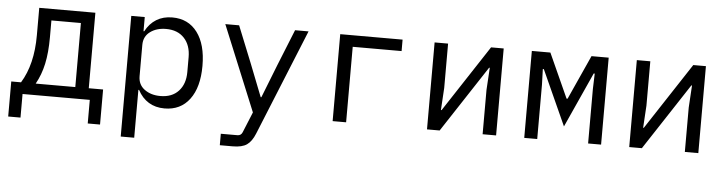

<svg xmlns="http://www.w3.org/2000/svg" viewBox="-45 -731 4291 1135"><g transform="rotate(5 2100.0 -164.0)"><path d="M22 -68H80Q149 -180 149 -352V-516H482V-68H567V140H494V0H95V140H22ZM402 -68V-448H227V-348Q227 -257 212.5 -190Q198 -123 167 -68Z M695 -516H775V-432H779Q804 -479 844 -503.5Q884 -528 938 -528Q1033 -528 1086.5 -456.5Q1140 -385 1140 -258Q1140 -131 1086.5 -59.5Q1033 12 938 12Q884 12 844 -12.5Q804 -37 779 -84H775V200H695ZM1054 -214V-302Q1054 -373 1015 -415Q976 -457 907 -457Q851 -457 813 -429Q775 -401 775 -351V-165Q775 -115 813 -87Q851 -59 907 -59Q976 -59 1015 -101Q1054 -143 1054 -214Z M1667 -516H1747L1491 113Q1472 160 1443.5 180Q1415 200 1359 200H1283V132H1382Q1392 132 1399.5 127Q1407 122 1411 112L1461 -10L1253 -516H1335L1422 -300L1499 -104H1503L1580 -300Z M1935 -516H2305V-448H2015V0H1935Z M2495 -516H2575V-253L2567 -121H2571L2830 -516H2905V0H2825V-263L2833 -395H2829L2570 0H2495Z M3072 -516H3182L3301 -253H3307L3426 -516H3528V0H3451V-323L3454 -415H3448L3300 -88L3152 -415H3146L3149 -323V0H3072Z M3695 -516H3775V-253L3767 -121H3771L4030 -516H4105V0H4025V-263L4033 -395H4029L3770 0H3695Z"/></g></svg>

Font: iA Writer Duo V
Style: Regular
Weight: 400
Designer: Mike Abbink, Paul van der Laan, Pieter van Rosmalen, Oliver Reichenstein
Foundry: Information Architects Inc.
Version: Version 2.000